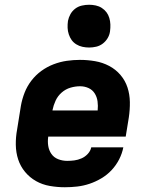

<svg xmlns="http://www.w3.org/2000/svg" viewBox="-20 -780 640 808"><path d="M253 8Q221 8 189.5 2.5Q158 -3 131.5 -18Q105 -33 85.5 -56.5Q66 -80 56.5 -109Q47 -138 46.5 -170.5Q46 -203 52 -235L68 -335Q73 -363 83.5 -390Q94 -417 112 -440.5Q130 -464 154 -481.5Q178 -499 205.5 -509.5Q233 -520 261 -524Q289 -528 316 -528Q349 -528 380.5 -522.5Q412 -517 439.5 -502.5Q467 -488 487 -464.5Q507 -441 516.5 -412Q526 -383 526.5 -350.5Q527 -318 522 -285L509 -205H183Q180 -185 183 -166Q186 -147 196.5 -132Q207 -117 225 -110Q243 -103 263 -103Q278 -103 293 -105Q308 -107 323 -113.5Q338 -120 349.5 -132.5Q361 -145 364 -160H499Q494 -134 481.5 -109.5Q469 -85 450 -64.5Q431 -44 406.5 -29.5Q382 -15 356.5 -6.5Q331 2 305 5Q279 8 253 8ZM391 -315Q393 -335 390.5 -353.5Q388 -372 378.5 -387Q369 -402 352.5 -409.5Q336 -417 317 -417Q297 -417 276.5 -411Q256 -405 239.5 -390.5Q223 -376 214 -356.5Q205 -337 201 -317V-315ZM355 -580Q341 -580 327 -583Q313 -586 301 -593.5Q289 -601 281.5 -611.5Q274 -622 269.5 -635.5Q265 -649 264.5 -663Q264 -677 266 -692Q269 -707 276.5 -720.5Q284 -734 296.5 -743.5Q309 -753 324.5 -756.5Q340 -760 355 -760Q369 -760 383 -757Q397 -754 408.5 -746.5Q420 -739 428 -728.5Q436 -718 440 -704.5Q444 -691 444.5 -677Q445 -663 443 -648Q441 -633 433 -619.5Q425 -606 412.5 -596.5Q400 -587 385 -583.5Q370 -580 355 -580Z"/></svg>

Font: Iosevka Aile Heavy Oblique
Style: Regular
Weight: 900
Italic angle: -9°
Designer: Belleve Invis
Foundry: Belleve Invis
Version: Version 31.1.0; ttfautohint (v1.8.4)